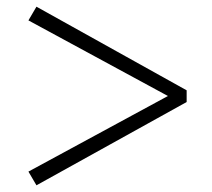

<svg xmlns="http://www.w3.org/2000/svg" viewBox="-20 -650 633 574"><path d="M538 -380 89 -630 65 -589 482 -363 65 -137 89 -96 538 -345Z"/></svg>

Font: Noto Serif CJK HK SemiBold
Style: Regular
Weight: 600
Designer: Ryoko NISHIZUKA 西塚涼子 (kana & ideographs); Frank Grießhammer (Latin, Greek & Cyrillic); Wenlong ZHANG 张文龙 (bopomofo); San
Foundry: Adobe
Version: Version 2.001;hotconv 1.1.0;makeotfexe 2.6.0